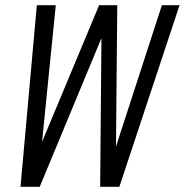

<svg xmlns="http://www.w3.org/2000/svg" viewBox="-20 -720 712 740"><path d="M59 0 122 -700H195L142 -173L362 -700H432L427 -155L604 -700H672L440 0H366L371 -573L133 0Z"/></svg>

Font: Red Hat Mono
Style: Italic
Weight: 300
Italic angle: -12°
Monospace: yes
Designer: Pentagram, MCKL
Foundry: Pentagram, MCKL
Version: Version 1.023